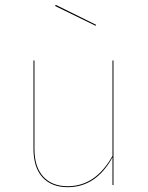

<svg xmlns="http://www.w3.org/2000/svg" viewBox="-20 -768 615 797"><path d="M451 0H447V-115Q379 9 261 9Q194 9 156.5 -32Q119 -73 119 -150V-517H123V-150Q123 -75 159.5 -35Q196 5 261 5Q377 5 447 -121V-517H451ZM379 -665 377 -661 209 -743 211 -748Z"/></svg>

Font: FiraGO Four
Style: Regular
Weight: 100
Designer: bBox Type
Foundry: bBox Type GmbH
Version: Version 1.001